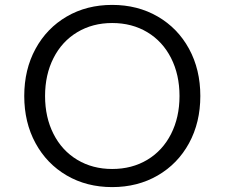

<svg xmlns="http://www.w3.org/2000/svg" viewBox="-20 -753 917 784"><path d="M713 -361Q713 -448 678.5 -516Q644 -584 581.5 -621.5Q519 -659 438 -659Q358 -659 295.5 -621.5Q233 -584 198.5 -516Q164 -448 164 -361Q164 -274 198.5 -206Q233 -138 295.5 -100.5Q358 -63 438 -63Q519 -63 581.5 -100.5Q644 -138 678.5 -206Q713 -274 713 -361ZM798 -361Q798 -253 752 -168.5Q706 -84 624 -36.5Q542 11 438 11Q334 11 252.5 -36.5Q171 -84 125 -168.5Q79 -253 79 -361Q79 -469 125 -553.5Q171 -638 252.5 -685.5Q334 -733 438 -733Q542 -733 624 -685.5Q706 -638 752 -553.5Q798 -469 798 -361Z"/></svg>

Font: SUITE Medium
Style: Regular
Weight: 500
Designer: Sun
Foundry: Sun
Version: Version 2.040